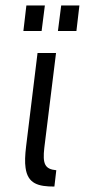

<svg xmlns="http://www.w3.org/2000/svg" viewBox="-20 -679 312 706"><path d="M143 -136 186 -484H118L76 -141C72 -108 71 -82 74 -62C82 -3 121 7 180 7L187 -53C145 -57 136 -76 143 -136ZM133 -565 145 -659H77L66 -565ZM261 -565 272 -659H205L193 -565Z"/></svg>

Font: Gamestation Condensed
Style: Italic
Weight: 400
Width: 3
Designer: Jonas Hecksher
Foundry: Jonas Hecksher, Playtypeª, e-types AS
Version: Version 1.003